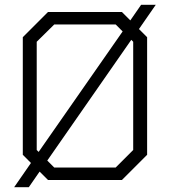

<svg xmlns="http://www.w3.org/2000/svg" viewBox="-20 -750 708 800"><path d="M559 -629 593 -595V-105L488 0H180L145 -35L100 30H39L109 -71L75 -105V-595L180 -700H488L523 -665L568 -730H629ZM141 -117 491 -619 462 -648H206L133 -576V-125ZM527 -584 177 -81 206 -52H462L535 -125V-576Z"/></svg>

Font: Chakra Petch Light
Style: Regular
Weight: 300
Designer: Katatrad Aksorn Co.,Ltd.
Foundry: Cadson Demak Co.,Ltd.
Version: Version 1.000; ttfautohint (v1.6)